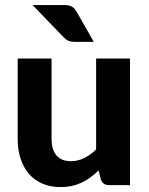

<svg xmlns="http://www.w3.org/2000/svg" viewBox="-20 -754 606 782"><path d="M509.5 -515.5V0H424.5Q398 0 390.5 -24L381.5 -60Q366 -45 349.5 -32.5Q333 -20 314.2 -11Q295.5 -2 273.8 3Q252 8 226.5 8Q184.5 8 151.8 -6.5Q119 -21 97 -47Q75 -73 63.5 -109Q52 -145 52 -188V-515.5H190V-188Q190 -145 209.8 -121.2Q229.5 -97.5 268.5 -97.5Q297.5 -97.5 323 -110.2Q348.5 -123 371.5 -145V-515.5ZM241.5 -733.5Q263 -733.5 273.8 -726.5Q284.5 -719.5 292.5 -705.5L362 -583.5H284Q268.5 -583.5 258.8 -587.8Q249 -592 239 -602.5L112.5 -733.5Z"/></svg>

Font: Lato 2
Style: Regular
Weight: 800
Designer: Lukasz Dziedzic with Adam Twardoch and Botio Nikoltchev
Foundry: tyPoland Lukasz Dziedzic
Version: Version 2.015; 2015-08-06; http://www.latofonts.com/